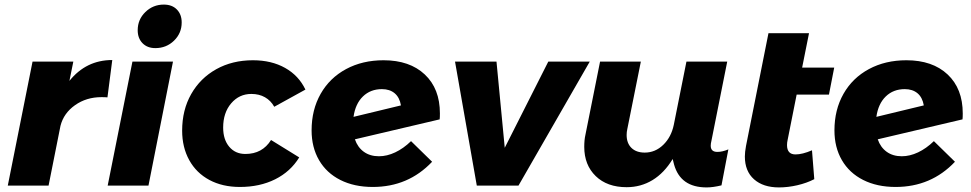

<svg xmlns="http://www.w3.org/2000/svg" viewBox="-20 -810 4239 838"><path d="M470 -548 449 -385Q440 -386 423 -386Q357 -386 307.5 -351Q258 -316 244 -261L192 0H14L122 -541H300L283 -457Q356 -548 470 -548Z M773 -712Q773 -665 739.5 -632.5Q706 -600 658 -600Q623 -600 602 -621.5Q581 -643 581 -678Q581 -725 614.5 -757.5Q648 -790 695 -790Q731 -790 752 -768.5Q773 -747 773 -712ZM735 -541 628 0H450L558 -541Z M775 -240Q775 -330 814.5 -399.5Q854 -469 924 -508Q994 -547 1084 -547Q1165 -547 1224.5 -513.5Q1284 -480 1313 -419L1177 -344Q1162 -371 1136.5 -385.5Q1111 -400 1077 -400Q1024 -400 989 -359Q954 -318 954 -253Q954 -201 980.5 -169.5Q1007 -138 1051 -138Q1125 -138 1163 -199L1286 -123Q1248 -61 1181 -27.5Q1114 6 1027 6Q951 6 894 -24.5Q837 -55 806 -111Q775 -167 775 -240Z M1900 -315Q1900 -298 1899 -289L1529 -202Q1541 -167 1568 -147.5Q1595 -128 1634 -128Q1669 -128 1705 -145Q1741 -162 1774 -194L1866 -104Q1762 6 1607 6Q1526 6 1465.5 -24.5Q1405 -55 1372.5 -111Q1340 -167 1340 -241Q1340 -331 1379.5 -400.5Q1419 -470 1490.5 -508.5Q1562 -547 1654 -547Q1768 -547 1834 -485Q1900 -423 1900 -315ZM1730 -350Q1724 -385 1702.5 -403Q1681 -421 1647 -421Q1597 -421 1564 -389Q1531 -357 1523 -300Z M2554 -541 2243 0H2061L1966 -541H2147L2183 -165L2373 -541Z M3085 -195Q3082 -183 3082 -174Q3082 -147 3111 -147Q3133 -147 3159 -158L3129 -1Q3092 8 3064 8Q2950 8 2922 -92L2916 -116Q2879 -55 2828 -24Q2777 7 2715 7Q2630 7 2580 -41.5Q2530 -90 2530 -169Q2530 -199 2535 -221L2599 -541H2777L2718 -247Q2715 -234 2715 -221Q2715 -185 2736 -164.5Q2757 -144 2794 -144Q2840 -144 2875 -178Q2910 -212 2921 -266L2976 -541H3154Z M3418 -201Q3415 -188 3415 -177Q3415 -136 3452 -136Q3482 -136 3524 -154L3534 -28Q3501 -11 3460 -1.5Q3419 8 3380 8Q3311 8 3271 -27.5Q3231 -63 3231 -127Q3231 -146 3236 -173L3334 -665H3511L3481 -515H3621L3598 -397H3457Z M4182 -315Q4182 -298 4181 -289L3811 -202Q3823 -167 3850 -147.5Q3877 -128 3916 -128Q3951 -128 3987 -145Q4023 -162 4056 -194L4148 -104Q4044 6 3889 6Q3808 6 3747.5 -24.5Q3687 -55 3654.5 -111Q3622 -167 3622 -241Q3622 -331 3661.5 -400.5Q3701 -470 3772.5 -508.5Q3844 -547 3936 -547Q4050 -547 4116 -485Q4182 -423 4182 -315ZM4012 -350Q4006 -385 3984.5 -403Q3963 -421 3929 -421Q3879 -421 3846 -389Q3813 -357 3805 -300Z"/></svg>

Font: TypoPRO Montserrat Alternates
Style: Bold Italic
Weight: 700
Italic angle: -11.3°
Designer: Julieta Ulanovsky
Foundry: Julieta Ulanovsky
Version: Version 6.001